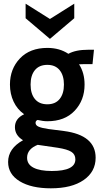

<svg xmlns="http://www.w3.org/2000/svg" viewBox="-20 -770 541 1042"><path d="M383 -671 251 -559 119 -671V-750L251 -667L383 -750ZM256 252Q150 252 87 213.8Q24 175.5 24 109Q24 36 105 -9Q61 -35.5 61 -80Q61 -126.5 111 -150Q73.5 -176.5 53.8 -218.5Q34 -260.5 34 -311Q34 -396 88.2 -453Q142.5 -510 237 -510Q303 -510 351 -478Q391 -500 458 -500H490L482 -422H437Q420 -422 409 -421Q439 -374.5 439 -311Q439 -226 385.2 -169Q331.5 -112 237 -112Q214 -112 184 -119Q173 -114.5 173 -103Q173 -90 188.8 -82.8Q204.5 -75.5 241 -70L327 -59Q499 -36.5 499 86Q499 162 434.2 207Q369.5 252 256 252ZM237 -204Q280.5 -204 303.8 -232.8Q327 -261.5 327 -311Q327 -360.5 303.8 -389.2Q280.5 -418 237 -418Q193 -418 169.5 -389.5Q146 -361 146 -311Q146 -261 169.5 -232.5Q193 -204 237 -204ZM261 158Q389 158 389 95Q389 67.5 367 53.8Q345 40 294 32L184.5 16Q127 39 127 86Q127 122 161.8 140Q196.5 158 261 158Z"/></svg>

Font: Cabin
Style: Bold
Weight: 700
Designer: Pablo Impallari
Foundry: Pablo Impallari. http://www.impallari.com Igino Marini. http://www.ikern.com
Version: Version 3.001;hotconv 1.0.109;makeotfexe 2.5.65596